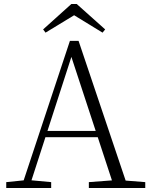

<svg xmlns="http://www.w3.org/2000/svg" viewBox="-20 -933 747 953"><path d="M361 -913H334L194 -787L206 -771L372 -872H324L489 -771L502 -787ZM11 0H234V-29L126 -39H109L11 -29ZM85 0H124L340 -668L344 -682H324L548 0H616L370 -730H327ZM192 -252H495L493 -283H194ZM421 0H701V-29L574 -39H554L421 -29Z"/></svg>

Font: Source Han Serif CN VF
Style: Regular
Weight: 250
Designer: Ryoko NISHIZUKA 西塚涼子 (kana & ideographs); Frank Grießhammer (Latin, Greek & Cyrillic); Wenlong ZHANG 张文龙 (bopomofo); San
Foundry: Adobe
Version: Version 2.002;hotconv 1.1.0;makeotfexe 2.6.0